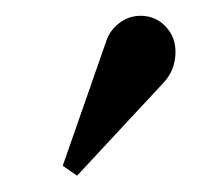

<svg xmlns="http://www.w3.org/2000/svg" viewBox="-20 -786 278 242"><path d="M186 -681.6 77.1 -564.5 59.1 -577.1 113.3 -732.4Q117.7 -747.1 129.9 -756.6Q142.1 -766.1 157.2 -766.1Q175.8 -766.1 188.5 -752.9Q201.2 -739.7 201.2 -720.7Q201.2 -697.8 186 -681.6Z"/></svg>

Font: VidalokaRegular
Style: Regular
Weight: 400
Designer: Cyreal (www.cyreal.org)
Foundry: Cyreal (www.cyreal.org)
Version: Version 1.000